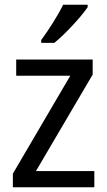

<svg xmlns="http://www.w3.org/2000/svg" viewBox="-20 -852 449 806"><path d="M348 -822V-832H245C223 -787 185 -727 153 -684V-672H208C253 -708 323 -784 348 -822ZM376 -66V-134H131L369 -539V-602H48V-534H275L34 -123V-66Z"/></svg>

Font: Noto Sans Malayalam UI SemiCondensed
Style: Regular
Weight: 400
Width: 4
Designer: Jelle Bosma - Monotype Design Team
Foundry: Monotype Imaging Inc.
Version: Version 2.104